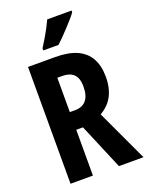

<svg xmlns="http://www.w3.org/2000/svg" viewBox="-170 -1018 851 1103"><g transform="rotate(-20 256.0 -466.5)"><path d="M230 -714Q310 -714 361.5 -691Q413 -668 439 -622Q465 -576 465 -507Q465 -464 454 -427.5Q443 -391 421 -363.5Q399 -336 363 -315L510 0H360L242 -280H201V0H64V-714ZM229 -598H201V-388H232Q278 -388 301.5 -416Q325 -444 325 -500Q325 -534 314.5 -555.5Q304 -577 283 -587.5Q262 -598 229 -598ZM410 -923Q401 -909 384.5 -890.5Q368 -872 348.5 -850.5Q329 -829 309 -809Q289 -789 272 -773H179V-786Q196 -813 211 -838Q226 -863 238.5 -887Q251 -911 261 -933H410Z"/></g></svg>

Font: Noto Sans Khmer ExtraCondensed
Style: Bold
Weight: 700
Width: 2
Designer: Danh Hong and the Monotype Design Team
Foundry: Monotype Imaging Inc.
Version: Version 2.004